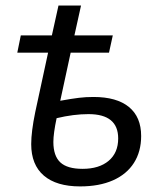

<svg xmlns="http://www.w3.org/2000/svg" viewBox="-20 -664 589 694"><path d="M92.8 -143.1Q92.8 -188 107.4 -258.8L153.8 -473.6H42.5L55.2 -536.1H167.5L191.4 -644H272.9L249 -536.1H387.7L374 -473.6H235.4L197.8 -299.8Q241.2 -307.6 265.6 -310.5Q290 -313.5 317.9 -313.5Q401.9 -313.5 446 -277.3Q490.2 -241.2 490.2 -172.4Q490.2 -116.2 464.1 -75.2Q438 -34.2 388.4 -12.2Q338.9 9.8 269.5 9.8Q184.1 9.8 138.4 -29.3Q92.8 -68.4 92.8 -143.1ZM407.2 -163.6Q407.2 -251.5 299.8 -251.5Q246.1 -251.5 184.6 -236.8Q172.9 -181.2 172.9 -150.9Q172.9 -100.6 198 -77.1Q223.1 -53.7 278.3 -53.7Q338.4 -53.7 372.8 -82.8Q407.2 -111.8 407.2 -163.6Z"/></svg>

Font: Viking Open Sans
Style: Italic
Weight: 400
Italic angle: -12°
Foundry: Ascender Corporation
Version: Version 2.000